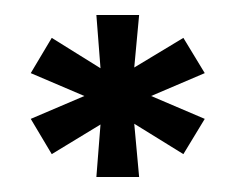

<svg xmlns="http://www.w3.org/2000/svg" viewBox="-20 -824 314 256"><path d="M21 -665.5 92.5 -696 21 -726.5 49 -773.5 114 -733 108.5 -804H165.5L159 -734L224.5 -773.5L253 -726.5L181.5 -696L253 -665.5L224.5 -618.5L159 -659L165.5 -588H108.5L114 -658L49 -618.5Z"/></svg>

Font: Big Shoulders Text Thin ExtraBold
Style: Regular
Weight: 800
Version: Version 2.002